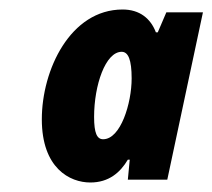

<svg xmlns="http://www.w3.org/2000/svg" viewBox="-20 -740 447 404"><path d="M170 -356C209 -356 233 -377 249 -404H253L249 -362H332L407 -714H330L312 -672H308C297 -701 274 -720 238 -720C128 -720 68 -593 68 -489C68 -386 127 -356 170 -356ZM197 -447C184 -447 178 -460 178 -494C178 -561 202 -631 236 -631C250 -631 257 -614 257 -575C257 -523 234 -447 197 -447Z"/></svg>

Font: Noto Sans ExtraCondensed Black
Style: Italic
Weight: 900
Width: 2
Italic angle: -12°
Designer: Monotype Design Team
Foundry: Monotype Imaging Inc.
Version: Version 2.013